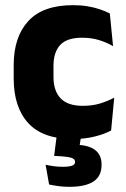

<svg xmlns="http://www.w3.org/2000/svg" viewBox="-20 -525 487 743"><path d="M263 13Q146 13 89.5 -48.5Q33 -110 33 -221.5V-272.5Q33 -382 89.5 -443.5Q146 -505 262.5 -505Q292.5 -505 318.5 -500.8Q344.5 -496.5 366.5 -489Q388.5 -481.5 405 -473L417.5 -346.5Q393 -360.5 363.5 -369.8Q334 -379 297 -379Q239 -379 213 -351Q187 -323 187 -270V-227.5Q187 -173.5 214.5 -144.5Q242 -115.5 300.5 -115.5Q337 -115.5 366.2 -124.2Q395.5 -133 422 -147L410 -20Q384 -6 346 3.5Q308 13 263 13ZM296.5 -16 283.5 68 225 36Q236 35.5 246.5 35.2Q257 35 267.5 35Q322 35.5 347.5 55Q373 74.5 373 110.5V113.5Q373 157 341.5 177.5Q310 198 248.5 198Q226.5 198 206.2 195.2Q186 192.5 170 189L156.5 112.5Q171.5 116 188.5 118.2Q205.5 120.5 222 120.5Q246.5 120.5 258.5 116.2Q270.5 112 270.5 102V101Q270.5 90 254.8 85.2Q239 80.5 193.5 78.5Q191.5 78.5 190.5 78.5Q189.5 78.5 189.5 78.5L201.5 -16Z"/></svg>

Font: Anek Odia Medium
Style: Bold
Weight: 700
Version: Version 1.003